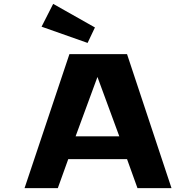

<svg xmlns="http://www.w3.org/2000/svg" viewBox="-20 -973 907 993"><path d="M107 0 339 -693H637L867 0H691L637 -150H333L279 0ZM371 -268H597L484 -575ZM195 -835 255 -953 471 -831 433 -751Z"/></svg>

Font: Fix15 Mono
Style: Bold
Weight: 700
Designer: Carrois Corporate & Edenspiekermann AG
Foundry: Carrois Corporate GbR & Edenspiekermann AG
Version: Version 3.206